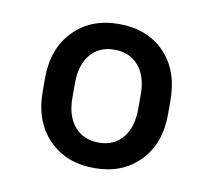

<svg xmlns="http://www.w3.org/2000/svg" viewBox="-53 -781 561 504"><g transform="rotate(10 227.5 -529.0)"><path d="M59.6 -548.3Q59.6 -625.5 105.5 -673.1Q151.4 -720.7 226.6 -720.7Q302.2 -720.7 348.1 -673.6Q394 -626.5 394 -545.4V-509.3Q394 -431.6 348.4 -384.3Q302.7 -336.9 227.5 -336.9Q152.3 -336.9 106 -384.3Q59.6 -431.6 59.6 -512.2ZM139.2 -509.3Q139.2 -460.4 162.8 -432.6Q186.5 -404.8 227.5 -404.8Q268.1 -404.8 291.3 -432.9Q314.5 -460.9 314.5 -510.3V-548.3Q314.5 -596.7 290.8 -624.5Q267.1 -652.3 226.6 -652.3Q187 -652.3 163.6 -625.5Q140.1 -598.6 139.2 -551.3Z"/></g></svg>

Font: Roboto-ThirdPerson-AD3FC
Style: ThirdPerson-AD3FC
Weight: 400
Designer: Google
Version: Version 2.137; 2017